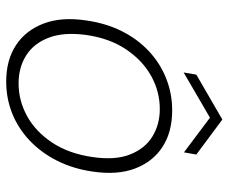

<svg xmlns="http://www.w3.org/2000/svg" viewBox="-79 -647 738 620"><g transform="rotate(90 290.0 -337.0)"><path d="M243 12Q174 12 126 -19.5Q78 -51 56 -109Q34 -167 46 -246Q55 -310 80.5 -361Q106 -412 145 -448.5Q184 -485 233 -504.5Q282 -524 336 -524Q406 -524 454 -493Q502 -462 524 -404.5Q546 -347 534 -267Q525 -204 499 -152.5Q473 -101 434 -64Q395 -27 346.5 -7.5Q298 12 243 12ZM249 -28Q305 -28 355 -55.5Q405 -83 440.5 -136.5Q476 -190 487 -266Q498 -339 479 -387.5Q460 -436 421 -460Q382 -484 332 -484Q276 -484 226 -456.5Q176 -429 140 -376Q104 -323 93 -247Q83 -175 101.5 -126Q120 -77 159 -52.5Q198 -28 249 -28ZM214 -561 221 -602 366 -686 479 -602 472 -562 360 -646Z"/></g></svg>

Font: DM Sans 12pt ExtraLight
Style: Italic
Weight: 250
Italic angle: -10°
Version: Version 4.004;gftools[0.9.30]